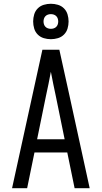

<svg xmlns="http://www.w3.org/2000/svg" viewBox="-20 -999 540 1019"><path d="M44 0 205 -735H295L349 -490L456 0H376L337 -190H163L124 0ZM323 -260 276 -490Q269 -522 262.5 -554Q256 -586 250 -618Q244 -586 237.5 -554Q231 -522 224 -490L177 -260ZM250 -791Q231 -791 212.5 -796.5Q194 -802 180.5 -815.5Q167 -829 161.5 -847.5Q156 -866 156 -885Q156 -904 161.5 -922.5Q167 -941 180.5 -954.5Q194 -968 212.5 -973.5Q231 -979 250 -979Q269 -979 287.5 -973.5Q306 -968 319.5 -954.5Q333 -941 338.5 -922.5Q344 -904 344 -885Q344 -866 338.5 -847.5Q333 -829 319.5 -815.5Q306 -802 287.5 -796.5Q269 -791 250 -791ZM250 -846Q258 -846 265.5 -848.5Q273 -851 278.5 -856.5Q284 -862 286.5 -869.5Q289 -877 289 -885Q289 -893 286.5 -900.5Q284 -908 278.5 -913.5Q273 -919 265.5 -921.5Q258 -924 250 -924Q242 -924 234.5 -921.5Q227 -919 221.5 -913.5Q216 -908 213.5 -900.5Q211 -893 211 -885Q211 -877 213.5 -869.5Q216 -862 221.5 -856.5Q227 -851 234.5 -848.5Q242 -846 250 -846Z"/></svg>

Font: Iosevka Algr
Style: Regular
Weight: 400
Monospace: yes
Designer: Belleve Invis
Foundry: Belleve Invis
Version: Version 26.0.2; ttfautohint (v1.8.3)